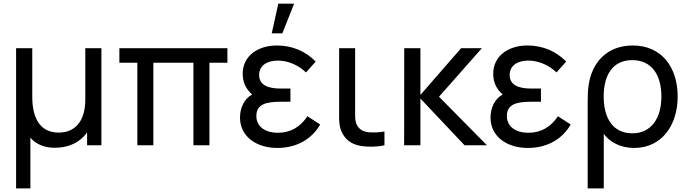

<svg xmlns="http://www.w3.org/2000/svg" viewBox="-20 -808 3830 1068"><path d="M149 240V-42C180 -6 226 14 284.5 14C361.5 14 425 -15 464.5 -71.5V0H544V-540H454.5V-255.5C454.5 -130.5 395.5 -70.5 306 -70.5C192 -70.5 159.5 -168 159.5 -269.5V-540H69.5V240Z M833 0V-459H1056V0H1145V-459H1245V-540H644V-459H744V0Z M1528 -787.5 1491.5 -622.5H1550.5L1616 -787.5ZM1690 -161.5C1651 -102 1596 -69.5 1526 -69.5C1453 -69.5 1406 -105 1406 -163C1406 -226.5 1456.5 -242 1539.5 -242H1595.5V-315.5H1540C1470 -315.5 1421.5 -335.5 1421.5 -390.5C1421.5 -446 1469 -471 1525.5 -471C1585.5 -471 1643 -443 1682 -405L1736 -465.5C1680.5 -522.5 1606.5 -555 1520 -555C1416 -555 1330 -498.5 1330 -397.5C1330 -350.5 1348 -312.5 1382.5 -282.5C1337 -257.5 1315 -206 1315 -154C1315 -48 1407 15 1522.5 15C1629.5 15 1714 -33.5 1761 -115.5Z M1992 4.5C2026.5 10 2081.5 9.5 2118.5 0V-76.5C2090.5 -71.5 2057.5 -70 2029.5 -72.5C2003 -75.5 1980.5 -85.5 1966.5 -110.5C1953 -135 1955.5 -162.5 1955.5 -208V-540H1866.5V-204C1866.5 -144 1863 -104.5 1886 -63.5C1911 -19 1949.5 -2 1992 4.5Z M2318.5 0V-260L2564 0H2688.5L2422 -270L2660.5 -540H2545L2318.5 -280V-540H2228.5L2228 0Z M3083.5 -161.5C3044.5 -102 2989.5 -69.5 2919.5 -69.5C2846.5 -69.5 2799.5 -105 2799.5 -163C2799.5 -226.5 2850 -242 2933 -242H2989V-315.5H2933.5C2863.5 -315.5 2815 -335.5 2815 -390.5C2815 -446 2862.5 -471 2919 -471C2979 -471 3036.5 -443 3075.5 -405L3129.5 -465.5C3074 -522.5 3000 -555 2913.5 -555C2809.5 -555 2723.5 -498.5 2723.5 -397.5C2723.5 -350.5 2741.5 -312.5 2776 -282.5C2730.5 -257.5 2708.5 -206 2708.5 -154C2708.5 -48 2800.5 15 2916 15C3023 15 3107.5 -33.5 3154.5 -115.5Z M3338.5 240V-63.5C3372.5 -16.5 3433 15 3507.5 15C3658.5 15 3749.5 -108 3749.5 -271.5C3749.5 -432.5 3661.5 -555 3499.5 -555C3357.5 -555 3270 -461 3253.5 -328.5C3249.5 -302.5 3249 -271.5 3249 -235.5V240ZM3497 -66.5C3389.5 -66.5 3338 -150.5 3338 -271C3338 -390.5 3388 -473.5 3497 -473.5C3606 -473.5 3659 -390 3659 -271C3659 -152.5 3604.5 -66.5 3497 -66.5Z"/></svg>

Font: Hauora Medium
Style: Regular
Weight: 500
Designer: Wayne Shih
Foundry: WCYS
Version: Version 1.001;hotconv 1.0.109;makeotfexe 2.5.65596